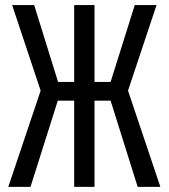

<svg xmlns="http://www.w3.org/2000/svg" viewBox="-20 -726 655 746"><path d="M268.2 -334.9H204.6L98.5 0H12.3L137.9 -373.8L27.2 -706.2H112.8L205.6 -407.7H268.2V-706.2H347.2V-407.7H409.7L503.6 -706.2H588.2L477.4 -373.8L603.1 0H514.9L409.7 -334.9H347.2V0H268.2Z"/></svg>

Font: FiraCode Nerd Font Mono
Style: Regular
Weight: 400
Monospace: yes
Designer: Carrois Corporate, Edenspiekermann AG, Nikita Prokopov
Foundry: Carrois Corporate, Edenspiekermann AG, Nikita Prokopov
Version: Version 6.002;Nerd Fonts 3.4.0